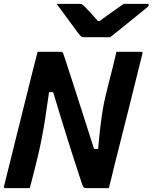

<svg xmlns="http://www.w3.org/2000/svg" viewBox="-31 -966 784 986"><path d="M122 0H-2Q-14 0 -10 -11Q26 -157 62.5 -303Q99 -449 135 -594Q142 -620 148.5 -647Q155 -674 162 -700H279Q288 -700 290.5 -697Q293 -694 298 -679Q315 -628 339.5 -552Q364 -476 393 -385.5Q422 -295 452 -201H473Q479 -271 485 -319.5Q491 -368 497 -404Q503 -440 511 -473Q519 -506 529 -546Q539 -584 548.5 -622.5Q558 -661 567 -700H692Q704 -700 700 -689Q664 -544 628 -399.5Q592 -255 555 -110Q549 -83 542 -55.5Q535 -28 528 0H414Q404 0 400 -3Q396 -6 391 -19Q315 -248 242 -493H221Q210 -413 201 -356.5Q192 -300 183.5 -256.5Q175 -213 165 -170Q155 -127 144 -84.5Q133 -42 122 0ZM535 -775H399Q392 -775 387 -778Q382 -781 372 -794Q364 -805 345 -830.5Q326 -856 303.5 -887Q281 -918 260 -946H375Q386 -946 389.5 -944Q393 -942 400 -936Q411 -925 428.5 -906.5Q446 -888 472 -858Q475 -858 481 -858Q518 -886 548.5 -907Q579 -928 604 -946H724Q734 -946 733 -939Q732 -935 727.5 -931Q723 -927 706 -913Q685 -896 653 -870Q621 -844 589.5 -818.5Q558 -793 535 -775Z"/></svg>

Font: Recursive Sn Lnr St
Style: Bold Italic
Weight: 700
Italic angle: -15°
Version: Version 1.079;hotconv 1.0.112;makeotfexe 2.5.65598; ttfautoh